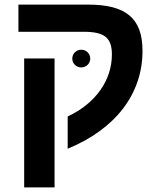

<svg xmlns="http://www.w3.org/2000/svg" viewBox="-20 -626 694 834"><path d="M60 -606V-488H343C434 -488 466 -462 466 -389C466 -278 396 -177 274 -120V20C483 -66 599 -219 599 -405C599 -547 527 -606 362 -606ZM294 -371C294 -350 312 -333 333 -333C354 -333 372 -350 372 -371C372 -394 354 -410 333 -410C312 -410 294 -394 294 -371ZM85 -372V188H217V-372Z"/></svg>

Font: Noto Sans Hebrew Droid
Style: Bold
Weight: 700
Designer: Monotype Design Team
Foundry: Monotype Imaging Inc.
Version: Version 1.100